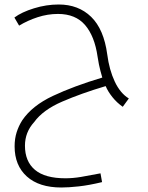

<svg xmlns="http://www.w3.org/2000/svg" viewBox="-20 -508 658 854"><path d="M253 326Q154 326 99.5 277Q45 228 45 143Q45 109 54 80.5Q63 52 79 27Q123 -38 215.5 -81.5Q308 -125 435 -163Q433 -170 426.5 -193.5Q420 -217 414 -256Q401 -347 358.5 -396.5Q316 -446 238 -446Q192 -446 147.5 -431.5Q103 -417 65 -394L44 -430Q76 -454 131 -471Q186 -488 241 -488Q329 -488 385.5 -433Q442 -378 457 -266Q466 -197 490.5 -145Q515 -93 553 -70L526 -33Q500 -51 480 -76Q460 -101 450 -125Q342 -93 256.5 -56Q171 -19 132 35Q91 80 91 140Q91 210 135.5 247.5Q180 285 271 285Q304 285 340 279Q376 273 427 263L434 302Q376 316 330.5 321Q285 326 253 326Z"/></svg>

Font: Noto Kufi Arabic ExtraLight
Style: Regular
Weight: 200
Designer: Monotype Design Team, David Williams, Khaled Hosny
Foundry: Google LLC
Version: Version 2.109; ttfautohint (v1.8.4.7-5d5b)